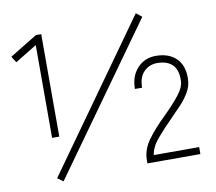

<svg xmlns="http://www.w3.org/2000/svg" viewBox="-80 -812 1034 921"><g transform="rotate(-10 436.5 -352.0)"><path d="M139 -200V-652L33 -587L14 -617L148 -699H174V-200ZM157 15 129 -5 638 -719 666 -697ZM568 0V-15Q568 -66 601 -112Q634 -158 691 -213Q732 -253 763 -291.5Q794 -330 795 -362Q797 -415 771.5 -440.5Q746 -466 697 -466Q659 -466 632.5 -439.5Q606 -413 606 -362H571Q571 -424 606.5 -462.5Q642 -501 697 -501Q760 -501 796 -465.5Q832 -430 830 -365Q829 -330 811 -300Q793 -270 767 -242.5Q741 -215 715 -189Q675 -149 642.5 -110.5Q610 -72 605 -34H826V0Z"/></g></svg>

Font: Zen Kaku Gothic New Light
Style: Regular
Weight: 300
Designer: Yoshimichi Ohira
Foundry: Positype
Version: Version 1.002